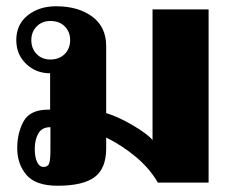

<svg xmlns="http://www.w3.org/2000/svg" viewBox="-20 -583 741 613"><path d="M35 -110Q35 -159 55.5 -196Q76 -233 135 -233H140V-349Q95 -349 63.5 -379Q32 -409 32 -455Q32 -505 68.5 -534Q105 -563 159 -563Q230 -563 274.5 -530Q319 -497 319 -436V-222Q358 -210 404 -183Q450 -156 467 -136V-553H646V0H484Q458 -45 414.5 -81.5Q371 -118 319 -144V-109Q319 -45 282 -17.5Q245 10 164 10Q94 10 64.5 -24.5Q35 -59 35 -110ZM204 -455Q204 -481 187 -498.5Q170 -516 141 -516Q114 -516 97 -498.5Q80 -481 80 -455Q80 -428 97 -410.5Q114 -393 141 -393Q169 -393 186.5 -410.5Q204 -428 204 -455ZM141 -105V-177Q114 -177 102.5 -157Q91 -137 91 -108Q91 -81 98.5 -65.5Q106 -50 119 -50Q132 -50 136.5 -60Q141 -70 141 -105Z"/></svg>

Font: Taviraj
Style: Bold
Weight: 700
Designer: Katatrad Team
Foundry: CadsonDemak
Version: Version 1.001